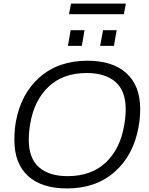

<svg xmlns="http://www.w3.org/2000/svg" viewBox="-20 -1036 831 1068"><path d="M363.8 -957 375 -1016.1H680.2L668.9 -957ZM357.9 -780.8 373 -868.2H450.2L435.1 -780.8ZM537.1 -780.8 553.2 -868.2H628.9L613.8 -780.8ZM352.1 12.2Q212.4 12.2 136.2 -56.9Q60.1 -126 60.1 -255.9Q60.1 -314 67.9 -356.9Q95.7 -513.7 200.2 -606Q304.7 -698.2 466.8 -698.2Q606.4 -698.2 683.1 -628.9Q759.8 -559.6 759.8 -430.2Q759.8 -379.4 751 -331.1Q723.1 -173.3 618.7 -80.6Q514.2 12.2 352.1 12.2ZM356 -56.2Q488.3 -56.2 568.8 -132.6Q649.4 -209 670.9 -339.8Q679.2 -386.7 679.2 -428.2Q679.2 -530.8 622.3 -580.3Q565.4 -629.9 461.9 -629.9Q330.6 -629.9 250 -553.5Q169.4 -477.1 147.9 -346.2Q140.1 -301.8 140.1 -258.8Q140.1 -155.3 196.8 -105.7Q253.4 -56.2 356 -56.2Z"/></svg>

Font: Archivo Light
Style: Italic
Weight: 300
Italic angle: -10°
Designer: Hector Gatti
Foundry: Omnibus-Type
Version: Version 2.001